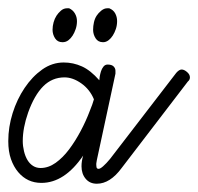

<svg xmlns="http://www.w3.org/2000/svg" viewBox="-25 -453 479 464"><path d="M239 -433Q249 -429 253.5 -420.5Q258 -412 258 -402Q258 -392 255 -383Q252 -374 247.5 -367Q243 -360 237 -355.5Q231 -351 224 -351Q212 -351 206 -360.5Q200 -370 200 -381Q200 -390 202 -399Q204 -408 208.5 -415Q213 -422 220 -427.5Q227 -433 234 -433ZM142 -433Q151 -429 156 -420.5Q161 -412 161 -402Q161 -392 158 -383Q155 -374 150.5 -367Q146 -360 140 -355.5Q134 -351 126 -351Q114 -351 108 -360.5Q102 -370 102 -381Q102 -390 104.5 -399Q107 -408 111.5 -415Q116 -422 122.5 -427.5Q129 -433 137 -433ZM401 -277Q408 -285 414 -285Q420 -285 427 -279Q434 -273 434 -266Q434 -260 429 -256L269 -47Q241 -9 209 -9Q192 -9 182 -21Q172 -33 172 -51Q172 -64 176 -77Q131 -11 75 -11Q58 -11 44 -17.5Q30 -24 19 -37Q8 -50 1.5 -68.5Q-5 -87 -5 -112Q-5 -146 5.5 -179.5Q16 -213 34.5 -240.5Q53 -268 77 -285Q101 -302 129 -302Q152 -302 173 -292.5Q194 -283 215 -259Q215 -262 216 -268Q217 -274 219 -280.5Q221 -287 225 -292Q229 -297 235 -297Q245 -297 249.5 -292.5Q254 -288 254 -282Q254 -276 254 -275L209 -66Q207 -58 208 -51Q208 -46 212 -45Q216 -44 224 -51Q232 -58 241 -69ZM192 -185Q196 -195 198 -200.5Q200 -206 202 -213Q192 -237 171.5 -251.5Q151 -266 131 -266Q101 -266 79.5 -244.5Q58 -223 43 -181Q30 -144 30 -112Q30 -100 33 -87.5Q36 -75 41.5 -66Q47 -57 55 -52Q63 -47 73 -47Q92 -47 109.5 -59.5Q127 -72 142 -92Q157 -112 170 -136.5Q183 -161 192 -185Z"/></svg>

Font: Gruenewald VA
Style: Regular
Weight: 400
Designer: Peter Wiegel
Foundry: Peter Wiegel, nach dem Schriftentwurf von Dr. H. Gr¸newald
Version: Version 0.007